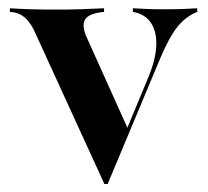

<svg xmlns="http://www.w3.org/2000/svg" viewBox="-20 -437 507 467"><path d="M233.9 10.5 63.7 -361.3Q53.2 -383.9 38.7 -395.6Q24.2 -407.3 4 -408.1V-416.9Q28.2 -415.3 54.4 -414.5Q80.6 -413.7 116.1 -413.7Q147.6 -413.7 175 -414.5Q202.4 -415.3 233.1 -416.9V-408.1Q196 -404.8 186.7 -389.1Q177.4 -373.4 193.5 -340.3L291.9 -121.8L283.9 -112.1L341.9 -251.6Q358.9 -293.5 360.1 -327Q361.3 -360.5 346.8 -381.9Q332.3 -403.2 303.2 -408.1V-416.9Q320.2 -416.1 335.5 -415.3Q350.8 -414.5 364.5 -414.5Q378.2 -414.5 391.1 -414.5Q409.7 -414.5 428.2 -415.3Q446.8 -416.1 459.7 -416.9V-408.1Q431.5 -396.8 411.3 -371.4Q391.1 -346 369.4 -294.4L241.9 10.5Z"/></svg>

Font: Playfair 144pt
Style: Bold
Weight: 700
Version: Version 2.001;gftools[0.9.30]